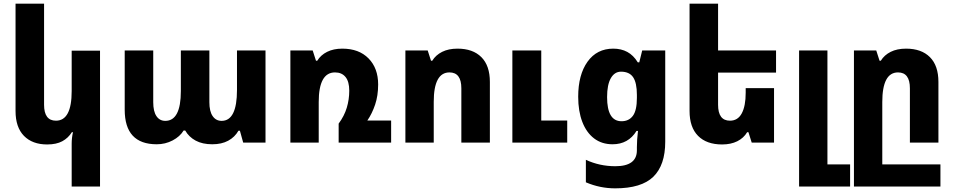

<svg xmlns="http://www.w3.org/2000/svg" viewBox="-20 -780 5218 1050"><path d="M527 240H372V6Q372 -25 379 -57H373Q353 -25 320.5 -7.5Q288 10 238 10Q157 10 111 -37Q65 -84 65 -173V-760H221V-207Q221 -120 286 -120Q372 -120 372 -282V-503H527Z M837 9Q662 9 662 -180V-504H818V-221Q818 -171 835.5 -145Q853 -119 884 -119Q969 -119 969 -282V-504H1125V-221Q1125 -171 1143 -145Q1161 -119 1192 -119Q1276 -119 1276 -288V-504H1432V0H1310L1292 -65H1284Q1264 -30 1228 -10.5Q1192 9 1141 9Q1087 9 1050 -11Q1013 -31 993 -66H984Q964 -33 924 -12Q884 9 837 9Z M1989 -121H2119V0H1832V-104Q1863 -146 1876.5 -191Q1890 -236 1890 -284Q1890 -334 1869.5 -359Q1849 -384 1812 -384Q1723 -384 1723 -222V0H1568V-504H1690L1708 -448H1715Q1734 -479 1769 -496.5Q1804 -514 1852 -514Q1943 -514 1995.5 -460.5Q2048 -407 2048 -318Q2048 -257 2031.5 -208Q2015 -159 1989 -121Z M2197 0V-504H2319L2337 -448H2344Q2363 -479 2398 -496.5Q2433 -514 2482 -514Q2566 -514 2612.5 -467.5Q2659 -421 2659 -332V0H2503V-297Q2503 -384 2438 -384Q2352 -384 2352 -223V0ZM2782 0V-504H2940V-121H3082V0Z M3344 250Q3261 250 3184 217V94Q3259 129 3345 129Q3463 129 3463 42V25Q3463 6 3464.5 -17.5Q3466 -41 3469 -64H3461Q3416 9 3330 9Q3271 9 3229 -23Q3187 -55 3164.5 -113.5Q3142 -172 3142 -251Q3142 -371 3193 -442.5Q3244 -514 3334 -514Q3377 -514 3410.5 -496Q3444 -478 3468 -439H3476L3492 -504H3618V-5Q3618 123 3553 186.5Q3488 250 3344 250ZM3379 -117Q3419 -117 3441 -146.5Q3463 -176 3463 -245V-261Q3463 -327 3442.5 -357.5Q3422 -388 3376 -388Q3341 -388 3320.5 -352.5Q3300 -317 3300 -249Q3300 -117 3379 -117Z M4213 -298V0H4091L4073 -57H4066Q4047 -25 4012 -7.5Q3977 10 3929 10Q3844 10 3797.5 -37Q3751 -84 3751 -173V-760H3907V-504H4224V-383H3907V-207Q3907 -120 3972 -120Q4015 -120 4036.5 -160Q4058 -200 4058 -273V-298Z M4350 240V-504H4505V119H4629V240Z M4650 240V-504H4772L4790 -448H4797Q4816 -479 4851 -496.5Q4886 -514 4935 -514Q5019 -514 5065.5 -467.5Q5112 -421 5112 -332V0H4956V-297Q4956 -384 4891 -384Q4805 -384 4805 -222V119H5123V240Z"/></svg>

Font: Noto Sans Armenian SemiCondensed ExtraBold
Style: Regular
Weight: 800
Width: 4
Designer: Monotype Design Team
Foundry: Monotype Imaging Inc.
Version: Version 2.008; ttfautohint (v1.8.4.7-5d5b)